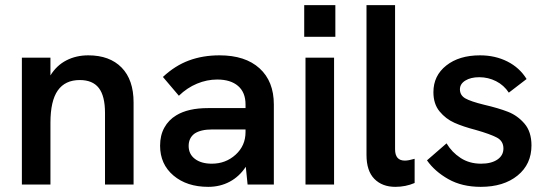

<svg xmlns="http://www.w3.org/2000/svg" viewBox="-20 -717 2126 746"><path d="M65 -493H176V-424Q200 -463 238 -482.5Q276 -502 323 -502Q406 -502 452.5 -454.5Q499 -407 499 -319V0H388V-278Q388 -344 364 -375Q340 -406 290 -406Q233 -406 204.5 -365.5Q176 -325 176 -240V0H65Z M935 -69Q910 -31 872.5 -11Q835 9 789 9Q706 9 654 -35Q602 -79 602 -151Q602 -191 618.5 -221Q635 -251 665 -269Q711 -297 788 -297H934V-311Q934 -358 905 -383Q876 -408 824 -408Q784 -408 745.5 -392Q707 -376 675 -345L613 -418Q660 -462 714 -482Q768 -502 833 -502Q933 -502 988.5 -451.5Q1044 -401 1044 -311V0H942ZM803 -81Q857 -81 895.5 -116Q934 -151 934 -204V-214H804Q760 -214 736 -198Q713 -181 713 -150Q713 -118 737.5 -99.5Q762 -81 803 -81Z M1167 -493H1278V0H1167ZM1162 -697H1283V-574H1162Z M1404 -115V-697H1515V-137Q1515 -93 1553 -93Q1567 -93 1591 -100V-6Q1556 9 1516 9Q1465 9 1434.5 -22Q1404 -53 1404 -115Z M1639 -94 1715 -160Q1736 -125 1770 -103Q1804 -81 1849 -81Q1889 -81 1912.5 -97Q1936 -113 1936 -140Q1936 -169 1910.5 -182.5Q1885 -196 1829 -212Q1779 -225 1745.5 -240Q1712 -255 1688 -284Q1664 -313 1664 -359Q1664 -423 1714 -462.5Q1764 -502 1845 -502Q1904 -502 1951.5 -478Q1999 -454 2026 -410L1957 -357Q1938 -386 1907.5 -401.5Q1877 -417 1842 -417Q1809 -417 1788 -404Q1767 -391 1767 -370Q1767 -347 1787.5 -335Q1808 -323 1861 -310Q1917 -297 1954 -282.5Q1991 -268 2018 -236.5Q2045 -205 2045 -152Q2045 -79 1991 -35Q1937 9 1848 9Q1775 9 1722 -21Q1669 -51 1639 -94Z"/></svg>

Font: Hanken Grotesk SemiBold
Style: Regular
Weight: 600
Designer: Alfredo Marco Pradil
Foundry: Hanken Design Co.
Version: Version 3.014